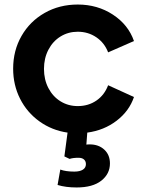

<svg xmlns="http://www.w3.org/2000/svg" viewBox="-20 -576 648 847"><path d="M234 240 246 172Q270 181 308 181Q332 181 345.5 172.5Q359 164 359 148Q359 135 350.5 127.5Q342 120 326 120Q302 120 287 125L264 114L278 9Q209 -1 154 -40.5Q99 -80 68.5 -140.5Q38 -201 38 -273Q38 -353 75 -417.5Q112 -482 177 -519Q242 -556 323 -556Q410 -556 478 -511.5Q546 -467 571 -395L457 -345Q441 -387 405 -411.5Q369 -436 323 -436Q281 -436 247 -415Q213 -394 193.5 -356.5Q174 -319 174 -272Q174 -225 193.5 -187.5Q213 -150 247 -129Q281 -108 323 -108Q370 -108 405.5 -132.5Q441 -157 457 -200L571 -148Q550 -86 494.5 -43.5Q439 -1 365 9L361 62Q366 61 376 61Q415 61 440 84Q465 107 465 145Q465 191 427 221Q389 251 318 251Q270 251 234 240Z"/></svg>

Font: Eudoxus Sans
Style: Bold
Weight: 700
Designer: Stijn de Vries
Foundry: tokotype
Version: Version 2.005